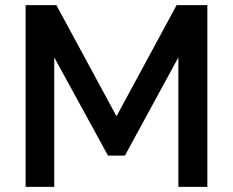

<svg xmlns="http://www.w3.org/2000/svg" viewBox="-20 -730 910 750"><path d="M676.8 0V-505.9L467.8 -122.1H401.9L191.9 -505.9V0H80.1V-710H200.2L435.1 -275.9L669.9 -710H790V0Z"/></svg>

Font: Rawline SemiBold
Style: Regular
Weight: 600
Designer: Matt McInerney, Pablo Impallari, Rodrigo Fuenzalida
Foundry: Matt McInerney, Pablo Impallari, Rodrigo Fuenzalida
Version: Version 4.020;PS 004.020;hotconv 1.0.88;makeotf.lib2.5.64775